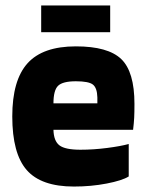

<svg xmlns="http://www.w3.org/2000/svg" viewBox="-20 -674 539 704"><path d="M25 0ZM452 -146V-27Q428 -12 371 -1Q314 10 251 10Q131 10 78 -50.5Q25 -111 25 -247Q25 -380 81 -442Q137 -504 258 -504Q376 -504 424.5 -457.5Q473 -411 473 -293Q473 -261 472 -242Q471 -223 468 -198H176Q177 -157 198 -141Q219 -125 275 -125Q323 -125 373 -131.5Q423 -138 452 -146ZM258 -376Q210 -376 193 -359.5Q176 -343 176 -295H337V-317Q336 -352 320.5 -364Q305 -376 258 -376ZM384 -654V-556H131V-654Z"/></svg>

Font: Blinker
Style: Bold
Weight: 700
Designer: Juergen Huber
Foundry: supertype
Version: Version 1.015;PS 1.15;hotconv 1.0.88;makeotf.lib2.5.647800; 